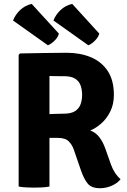

<svg xmlns="http://www.w3.org/2000/svg" viewBox="-20 -960 655 988"><path d="M566 -471.5Q566 -423.5 547.5 -386.2Q529 -349 501 -324.5Q473 -300 444.5 -288.5Q472.5 -278.5 491.2 -254Q510 -229.5 521.5 -196.5L551.5 -112Q560 -88.5 572.5 -69.8Q585 -51 600.5 -38Q585.5 -18 556.2 -4.8Q527 8.5 494.5 8.5Q451.5 8.5 432 -14.5Q412.5 -37.5 396.5 -83.5L360.5 -188Q352 -214 334.2 -232.2Q316.5 -250.5 276.5 -250.5H169.5V-370Q189 -371 217.8 -372.2Q246.5 -373.5 272.2 -374.2Q298 -375 308.5 -375Q347 -375 367.2 -388.8Q387.5 -402.5 395 -424.5Q402.5 -446.5 402.5 -471.5Q402.5 -497.5 395 -519.5Q387.5 -541.5 367.2 -554.8Q347 -568 308.5 -568Q298.5 -568 287 -568Q275.5 -568 262.2 -568.2Q249 -568.5 234.5 -569V0Q214.5 3.5 192.8 4.5Q171 5.5 155 5.5Q141 5.5 118 4.5Q95 3.5 76 0V-678L83 -685Q147 -686 206.2 -687.2Q265.5 -688.5 322.5 -688.5Q392 -688.5 447 -665.8Q502 -643 534 -595.2Q566 -547.5 566 -471.5ZM143 -940 283 -787Q278 -767.5 260.2 -750.2Q242.5 -733 226.5 -727L47 -854.5Q58.5 -884 83 -907.8Q107.5 -931.5 143 -940ZM351.5 -940 491 -787Q486 -768.5 468.5 -750.8Q451 -733 434.5 -727L255 -854.5Q266.5 -884 291 -907.8Q315.5 -931.5 351.5 -940Z"/></svg>

Font: Signika Light
Style: Bold
Weight: 700
Version: Version 2.003;gftools[0.9.32]